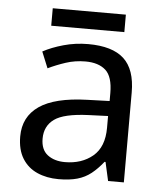

<svg xmlns="http://www.w3.org/2000/svg" viewBox="-51 -722 662 777"><g transform="rotate(5 280.5 -333.5)"><path d="M288 -545Q386 -545 433 -502Q480 -459 480 -365V0H416L399 -76H395Q372 -47 347.5 -27.5Q323 -8 291.5 1Q260 10 215 10Q167 10 128.5 -7Q90 -24 68 -59.5Q46 -95 46 -149Q46 -229 109 -272.5Q172 -316 303 -320L394 -323V-355Q394 -422 365 -448Q336 -474 283 -474Q241 -474 203 -461.5Q165 -449 132 -433L105 -499Q140 -518 188 -531.5Q236 -545 288 -545ZM314 -259Q214 -255 175.5 -227Q137 -199 137 -148Q137 -103 164.5 -82Q192 -61 235 -61Q303 -61 348 -98.5Q393 -136 393 -214V-262ZM429 -677V-606H132V-677Z"/></g></svg>

Font: Noto Sans Thai
Style: Regular
Weight: 400
Designer: Monotype Design Team
Foundry: Monotype Imaging Inc.
Version: Version 2.001